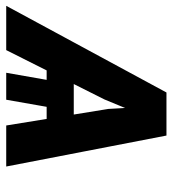

<svg xmlns="http://www.w3.org/2000/svg" viewBox="-38 -580 568 633"><g transform="rotate(90 246.5 -264.0)"><path d="M258.3 -323.7 95.7 0H-50.3L235.4 -528.3H342.8ZM344.2 0 289.6 -336.9 278.8 -528.3H377.4L479.5 0ZM430.7 -222.7 415 -133.3H68.4L84 -222.7ZM291 -180.7 259.3 0H170.4L202.1 -180.7Z"/></g></svg>

Font: Roboto
Style: Bold Italic
Weight: 700
Italic angle: -12°
Designer: Christian Robertson
Foundry: Google
Version: Version 3.0